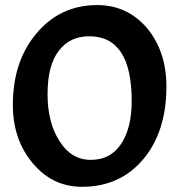

<svg xmlns="http://www.w3.org/2000/svg" viewBox="-20 -720 701 751"><path d="M360.4 -700.2Q477.5 -700.2 554.7 -610.4Q630.9 -519.5 630.9 -380.9Q630.9 -205.1 540 -96.7Q449.2 10.7 300.8 10.7Q185.5 10.7 108.4 -81.1Q30.3 -173.8 30.3 -309.6Q30.3 -480.5 123 -589.8Q215.8 -700.2 360.4 -700.2ZM495.1 -325.2Q495.1 -578.1 329.1 -578.1Q252.9 -578.1 210 -521.5Q166 -464.8 166 -351.6Q166 -240.2 212.9 -168Q258.8 -94.7 335 -94.7Q412.1 -94.7 453.1 -156.2Q495.1 -217.8 495.1 -325.2Z"/></svg>

Font: Acme Polish
Style: Regular
Weight: 400
Designer: Juan Pablo del Peral
Version: Version 1.002